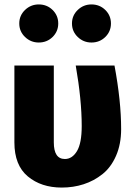

<svg xmlns="http://www.w3.org/2000/svg" viewBox="-20 -829 601 867"><path d="M155 -809Q192 -809 217.5 -784Q243 -759 243 -723Q243 -687 217.5 -662Q192 -637 155 -637Q119 -637 93 -662Q67 -687 67 -723Q67 -759 93 -784Q119 -809 155 -809ZM393 -809Q430 -809 455.5 -784Q481 -759 481 -723Q481 -687 455.5 -662Q430 -637 393 -637Q357 -637 331 -662Q305 -687 305 -723Q305 -759 331 -784Q357 -809 393 -809ZM497 -533Q527 -373 527 -246Q527 -178 504 -125.5Q481 -73 442.5 -42.5Q404 -12 357.5 3Q311 18 259 18Q166 18 105.5 -32.5Q45 -83 45 -186V-533H223V-186Q223 -111 273 -111Q306 -111 327.5 -146.5Q349 -182 349 -260Q349 -378 322 -533Z"/></svg>

Font: FiraGO ExtraBold
Style: Regular
Weight: 800
Designer: bBox Type
Foundry: bBox Type GmbH
Version: Version 1.001;PS 001.001;hotconv 1.0.88;makeotf.lib2.5.64775